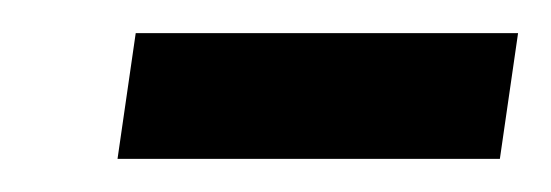

<svg xmlns="http://www.w3.org/2000/svg" viewBox="-20 -728 333 116"><path d="M293 -708 282 -632H51L62 -708Z"/></svg>

Font: Pathway Extreme Condensed Medium
Style: Italic
Weight: 500
Width: 3
Italic angle: -8°
Version: Version 1.001;gftools[0.9.26]